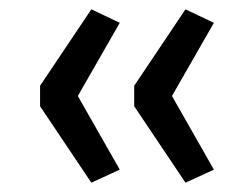

<svg xmlns="http://www.w3.org/2000/svg" viewBox="-20 -474 532 412"><path d="M176 -82 66 -246V-290L176 -454L237 -425L147 -268L237 -110ZM378 -82 268 -246V-290L378 -454L439 -425L349 -268L439 -110Z"/></svg>

Font: Nunito Sans 10pt SemiExpanded
Style: Regular
Weight: 400
Width: 6
Designer: Vernon Adams
Foundry: Vernon Adams
Version: Version 3.101;gftools[0.9.27]